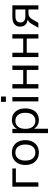

<svg xmlns="http://www.w3.org/2000/svg" viewBox="1316 -2054 918 3589"><g transform="rotate(-90 1774.5 -259.0)"><path d="M80 0V-486.3H420.9V-420.7H161V0Z M717.8 8.9Q647.1 8.9 595.1 -22.1Q543.1 -53.1 514.4 -109.8Q485.8 -166.5 485.8 -243.4Q485.8 -320.3 514.4 -376.8Q543.1 -433.3 595.1 -464.3Q647.1 -495.3 717.8 -495.3Q788.6 -495.3 840.6 -464.3Q892.6 -433.3 921.2 -376.7Q949.8 -320.2 949.8 -243.4Q949.8 -166.5 921.2 -109.8Q892.6 -53.1 840.6 -22.1Q788.6 8.9 717.8 8.9ZM717.6 -56.4Q786.5 -56.4 827.2 -104.8Q867.8 -153.3 867.8 -243.6Q867.8 -334 827.2 -382Q786.5 -430 717.6 -430Q649.6 -430 608.7 -382Q567.8 -334 567.8 -243.6Q567.8 -153.3 608.7 -104.8Q649.6 -56.4 717.6 -56.4Z M1081.5 180V-486.3H1161.1V-371.2H1150.5Q1166.6 -428 1214.2 -461.6Q1261.7 -495.3 1328 -495.3Q1393 -495.3 1441.3 -464.6Q1489.5 -433.8 1516.2 -377.6Q1543 -321.3 1543 -243.4Q1543 -166.5 1516.5 -109.5Q1490 -52.5 1441.8 -21.8Q1393.5 8.9 1328 8.9Q1262.2 8.9 1214.9 -24.7Q1167.5 -58.4 1151 -113.8H1162.5V180ZM1311 -56.4Q1379.7 -56.4 1420.3 -104.8Q1461 -153.3 1461 -243.4Q1461 -334 1420.3 -382Q1379.7 -430 1311 -430Q1242.8 -430 1201.9 -382Q1161 -334 1161 -243.4Q1161 -153.3 1201.9 -104.8Q1242.8 -56.4 1311 -56.4Z M1664.9 -607.3V-698H1764.6V-607.3ZM1674.5 0V-486.3H1755.5V0Z M1916 0V-486.3H1997V-283.6H2261.8V-486.3H2342.8V0H2261.8V-217.9H1997V0Z M2503 0V-486.3H2584V-283.6H2848.8V-486.3H2929.8V0H2848.8V-217.9H2584V0Z M3050.1 0 3125.3 -130.2Q3144.3 -163.2 3173 -183.9Q3201.7 -204.7 3231.1 -204.7H3243.7V-196.4Q3189.9 -196.4 3151.2 -213.4Q3112.5 -230.4 3092 -262.6Q3071.5 -294.8 3071.5 -340.2Q3071.5 -406.9 3116.1 -446.6Q3160.7 -486.3 3249.9 -486.3H3469.3V0H3392.5V-185.4H3321.4Q3281.3 -185.4 3253.8 -165.5Q3226.2 -145.5 3209 -115.7L3142.9 0ZM3265.3 -243.6H3392.5V-428.7H3265.3Q3206.3 -428.7 3178 -404.5Q3149.8 -380.3 3149.8 -336.9Q3149.8 -293 3178 -268.3Q3206.3 -243.6 3265.3 -243.6Z"/></g></svg>

Font: Nunito Sans 12pt ExtraLight
Style: Regular
Weight: 200
Designer: Vernon Adams
Foundry: Vernon Adams
Version: Version 3.101;gftools[0.9.27]